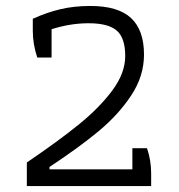

<svg xmlns="http://www.w3.org/2000/svg" viewBox="-20 -624 601 644"><path d="M70 -79Q176 -151 245 -207Q314 -263 357 -321Q400 -379 400 -436Q400 -497 371.5 -521.5Q343 -546 277 -546Q216 -546 153 -526V-431H105Q90 -476 90 -521V-561Q136 -582 182 -593Q228 -604 283 -604Q376 -604 419.5 -563.5Q463 -523 463 -441Q463 -369 420.5 -304.5Q378 -240 312 -185Q246 -130 146 -64V-56H424V-127H473Q487 -87 487 -42V0H70Z"/></svg>

Font: Athiti
Style: Regular
Weight: 400
Designer: CadsonDemak Team
Foundry: CadsonDemak
Version: Version 1.032